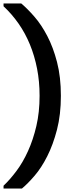

<svg xmlns="http://www.w3.org/2000/svg" viewBox="-34 -840 417 1100"><path d="M-13.7 240V224Q23.3 189 60.3 139.5Q97.3 90 126.5 25.5Q155.8 -39 174.3 -118Q192.8 -197 192.8 -291Q192.8 -373 178.4 -446.6Q164 -520.2 137.4 -585Q110.8 -649.7 72.3 -704.9Q33.8 -760 -13.7 -804V-820H88Q123.5 -790 163.4 -744.1Q203.3 -698.2 237 -633.6Q270.8 -569 292.8 -484Q314.8 -399 314.8 -291Q314.8 -183 292.4 -96.7Q270 -10.5 236.6 55.4Q203.3 121.3 164.1 166.9Q125 212.5 91.8 240Z"/></svg>

Font: Tilda Sans VF
Style: Regular
Weight: 400
Designer: ParaType Ltd
Foundry: ParaType Ltd
Version: Version 1.010